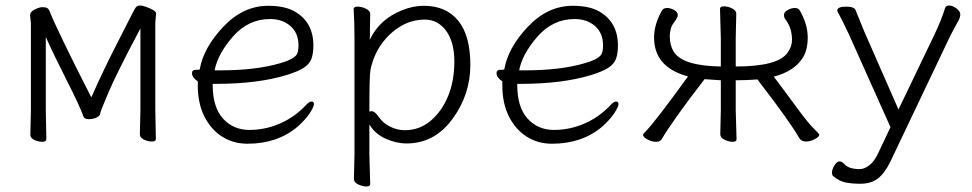

<svg xmlns="http://www.w3.org/2000/svg" viewBox="-20 -505 3522 696"><path d="M487 -18 489 -106V-402Q403 -240 373 -169.5Q343 -99 343 -92.5Q343 -86 331 -79.5Q319 -73 302 -73Q285 -73 282 -84Q270 -119 222 -213.5Q174 -308 146 -371V-106L148 -1Q148 9 133 9Q118 9 104 2Q90 -5 90 -16L92 -106V-422L89 -449L90 -455Q92 -464 107.5 -471.5Q123 -479 134 -479Q145 -479 150.5 -476Q156 -473 159 -466Q189 -391 311 -152Q355 -251 396.5 -332Q438 -413 451 -439Q464 -465 470 -475Q476 -485 486.5 -485Q497 -485 510 -480Q546 -467 546 -456L543 -425V-106L545 -1Q545 8 530.5 8Q516 8 501.5 1Q487 -6 487 -18Z M751 -201V-198Q751 -116 788.5 -75Q826 -34 884 -34Q942 -34 995.5 -57.5Q1049 -81 1089 -124Q1101 -137 1109.5 -137Q1118 -137 1118 -127.5Q1118 -118 1103 -95Q1088 -72 1059 -46Q986 16 877 16Q826 16 785.5 -9.5Q745 -35 721 -82.5Q697 -130 697 -195V-210Q676 -224 676 -240Q676 -252 690 -252Q704 -252 704 -253Q717 -331 789 -407.5Q861 -484 952 -484Q1013 -484 1049 -463Q1116 -424 1116 -340Q1116 -311 1109 -292Q1102 -273 1081.5 -259.5Q1061 -246 1019 -233Q914 -201 763 -201ZM779 -250Q908 -250 996 -276Q1051 -292 1058 -312Q1062 -323 1062 -341Q1062 -385 1033 -410.5Q1004 -436 959 -436Q880 -436 824.5 -372.5Q769 -309 758 -250Z M1263 144 1265 55V-368Q1265 -421 1262 -472Q1262 -481 1276.5 -481Q1291 -481 1306.5 -473.5Q1322 -466 1322 -454Q1322 -454 1321 -401Q1321 -401 1321 -372L1320 -360Q1355 -435 1438 -468Q1477 -484 1516 -484Q1597 -484 1641 -430Q1685 -376 1685 -269Q1685 -162 1620 -73.5Q1555 15 1454 15Q1416 15 1377.5 -2.5Q1339 -20 1319 -54V56L1322 162Q1322 171 1308 171Q1294 171 1278.5 163.5Q1263 156 1263 144ZM1319 -100Q1323 -102 1327 -102Q1339 -102 1353.5 -80.5Q1368 -59 1394 -46Q1420 -33 1447 -33Q1501 -33 1541.5 -67.5Q1582 -102 1604.5 -157Q1627 -212 1627 -282.5Q1627 -353 1597 -393.5Q1567 -434 1520.5 -434Q1474 -434 1433.5 -410.5Q1393 -387 1363.5 -346Q1334 -305 1323 -252Q1319 -235 1319 -100Z M1855 -201V-198Q1855 -116 1892.5 -75Q1930 -34 1988 -34Q2046 -34 2099.5 -57.5Q2153 -81 2193 -124Q2205 -137 2213.5 -137Q2222 -137 2222 -127.5Q2222 -118 2207 -95Q2192 -72 2163 -46Q2090 16 1981 16Q1930 16 1889.5 -9.5Q1849 -35 1825 -82.5Q1801 -130 1801 -195V-210Q1780 -224 1780 -240Q1780 -252 1794 -252Q1808 -252 1808 -253Q1821 -331 1893 -407.5Q1965 -484 2056 -484Q2117 -484 2153 -463Q2220 -424 2220 -340Q2220 -311 2213 -292Q2206 -273 2185.5 -259.5Q2165 -246 2123 -233Q2018 -201 1867 -201ZM1883 -250Q2012 -250 2100 -276Q2155 -292 2162 -312Q2166 -323 2166 -341Q2166 -385 2137 -410.5Q2108 -436 2063 -436Q1984 -436 1928.5 -372.5Q1873 -309 1862 -250Z M2591 -18 2593 -106V-214Q2578 -215 2563 -216Q2548 -217 2534 -218Q2419 -69 2379 -1Q2373 9 2358 9Q2343 9 2327 0.5Q2311 -8 2311 -16Q2311 -19 2319 -27Q2354 -62 2474 -228Q2351 -261 2351 -369Q2351 -418 2381 -469Q2386 -476 2398.5 -476Q2411 -476 2424 -468.5Q2437 -461 2437 -451Q2437 -441 2422.5 -422.5Q2408 -404 2408 -372.5Q2408 -341 2422 -318Q2454 -266 2593 -264V-366L2590 -473Q2590 -482 2604.5 -482Q2619 -482 2634 -474.5Q2649 -467 2649 -455L2647 -366V-264Q2800 -264 2835 -314Q2851 -337 2851 -360Q2851 -404 2827 -435Q2822 -441 2822 -451Q2822 -461 2835 -468.5Q2848 -476 2860.5 -476Q2873 -476 2878 -469Q2908 -418 2908 -370Q2908 -322 2889 -294Q2859 -247 2785 -227L2798 -210Q2811 -192 2829.5 -167.5Q2848 -143 2878.5 -101.5Q2909 -60 2929.5 -39.5Q2950 -19 2950 -17Q2950 -9 2933.5 -0.5Q2917 8 2901 8Q2885 8 2877 -5Q2844 -63 2737 -202L2726 -217Q2687 -214 2647 -214V-106L2650 0Q2650 9 2636 9Q2622 9 2606.5 1.5Q2591 -6 2591 -18Z M3015 -466Q3015 -481 3046.5 -481Q3078 -481 3082 -467Q3096 -431 3112 -393L3237 -108L3369 -383Q3393 -434 3406 -476Q3409 -485 3421 -485Q3433 -485 3447 -474.5Q3461 -464 3461 -453.5Q3461 -443 3455.5 -432.5Q3450 -422 3439 -402Q3428 -382 3419 -363L3208 80Q3188 122 3163 141.5Q3138 161 3100 161H3090Q3071 161 3047.5 157Q3024 153 3001 134Q2996 131 2996 120Q2996 109 3005 94.5Q3014 80 3023 80Q3032 80 3041 90Q3057 108 3097 108Q3113 108 3131.5 94Q3150 80 3164 49L3208 -44L3058 -379Q3031 -436 3023 -450Q3015 -464 3015 -466Z"/></svg>

Font: ToneOZ-Pinyin-WenKai-Light
Style: Light
Weight: 300
Designer: Fontworks Inc.
Foundry: ToneOZ
Version: Version 0.240331